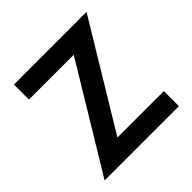

<svg xmlns="http://www.w3.org/2000/svg" viewBox="-137 -601 713 713"><g transform="rotate(-45 219.0 -245.0)"><path d="M20 0 296 -456 305 -411H33.5V-490H415L139 -34L130 -79H410V0Z"/></g></svg>

Font: Cabin
Style: Regular
Weight: 400
Width: 4
Designer: Pablo Impallari
Foundry: Pablo Impallari. http://www.impallari.com Igino Marini. http://www.ikern.com
Version: Version 3.001